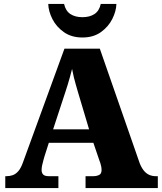

<svg xmlns="http://www.w3.org/2000/svg" viewBox="-20 -963 828 983"><path d="M7 0V-61H14Q31 -61 46 -66.5Q61 -72 74 -87Q87 -102 97 -130L310 -714H491L695 -128Q704 -105 716 -90Q728 -75 743.5 -68Q759 -61 777 -61H788V0H418V-61H458Q474 -61 487 -67Q500 -73 500 -92Q500 -102 498 -111.5Q496 -121 493.5 -129Q491 -137 489 -141L458 -232H230L207 -160Q205 -152 201.5 -140Q198 -128 195.5 -115.5Q193 -103 193 -93Q193 -78 201 -69.5Q209 -61 230 -61H279V0ZM252 -301H436L379 -492Q374 -510 368.5 -528.5Q363 -547 358 -567.5Q353 -588 349 -610Q344 -589 338 -568.5Q332 -548 326.5 -529Q321 -510 315 -493ZM402 -771Q346 -771 307 -798.5Q268 -826 248 -866Q228 -906 227 -943H308Q316 -907 340.5 -891Q365 -875 402 -875Q439 -875 463.5 -891Q488 -907 496 -943H576Q575 -906 555 -866Q535 -826 496.5 -798.5Q458 -771 402 -771Z"/></svg>

Font: Noto Serif Bengali Black
Style: Regular
Weight: 900
Version: Version 2.003